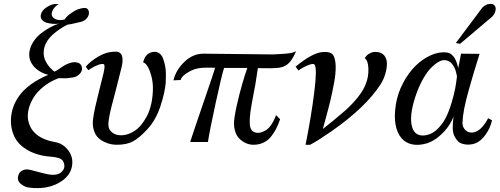

<svg xmlns="http://www.w3.org/2000/svg" viewBox="-20 -730 2568 987"><path d="M410.2 -689Q432.6 -690.9 436.5 -671.4Q440.9 -651.9 424.3 -633.8Q411.6 -620.6 394 -617.2Q383.3 -615.2 365.2 -610.6Q347.2 -606 326.2 -603Q285.2 -582.5 251.5 -552.5Q217.8 -522.5 208 -485.8Q198.7 -448.7 214.1 -416.5Q229.5 -384.3 259.8 -361.8Q268.6 -364.7 287.6 -378.2Q306.6 -391.6 318.8 -397.9Q332.5 -404.8 347.7 -408.4Q362.8 -412.1 377.9 -408.4Q393.1 -404.8 398.9 -391.1Q407.2 -369.6 391.6 -352.1Q376 -334.5 355 -332Q329.1 -328.1 321.3 -327.6Q313.5 -327.1 280.8 -328.1Q236.8 -311 203.9 -284.7Q170.9 -258.3 153.1 -229.2Q135.3 -200.2 127.9 -171.6Q120.6 -143.1 124 -117.2Q138.7 -21.5 265.1 1Q304.2 7.8 331.1 43.2Q357.9 78.6 350.1 124Q340.8 178.2 280 211.4Q219.2 244.6 132.8 234.9Q107.9 232.9 86.4 214.6Q64.9 196.3 75.2 168.9Q80.1 153.3 97.2 145.3Q114.3 137.2 139.2 144Q143.6 145 160.6 149.7Q177.7 154.3 190.2 157.5Q202.6 160.6 217.8 164.1Q232.9 167.5 241.2 168Q275.9 171.4 293.5 156.5Q311 141.6 311 124Q311 111.8 306.6 103Q302.2 94.2 296.4 89.6Q290.5 85 279.3 81.8Q268.1 78.6 260 77.4Q252 76.2 237.8 75.2Q225.6 74.2 211.7 72.3Q197.8 70.3 177 64.5Q156.2 58.6 137.7 50Q119.1 41.5 99.6 26.9Q80.1 12.2 66.4 -6.6Q52.7 -25.4 44.2 -53.2Q35.6 -81.1 36.1 -113.8Q37.1 -146.5 47.4 -177.2Q57.6 -208 79.6 -238.5Q101.6 -269 139.2 -296.4Q176.8 -323.7 228 -345.2Q177.7 -358.9 151.1 -391.8Q124.5 -424.8 131.8 -466.8Q136.7 -493.2 152.6 -517.1Q168.5 -541 190.7 -558.3Q212.9 -575.7 236.1 -588.4Q259.3 -601.1 283.2 -608.9Q269.5 -606 252.2 -607.4Q234.9 -608.9 220 -613Q205.1 -617.2 196 -627.9Q187 -638.7 189.9 -653.8Q193.8 -674.8 216.8 -690.7Q239.7 -706.5 258.8 -709H259.3H259.8H260.3H260.7H261.2H261.7H262.2H262.7H263.2H263.7H264.2H265.1H265.6H266.1H267.1H267.6H268.6H269H270H270.5H271.5H272.5H272.9H273.9H274.9H275.9H276.9H277.8H282.2Q262.2 -697.3 253.2 -681.2Q244.1 -665 246.1 -653.8Q248.5 -639.2 266.6 -631.1Q284.7 -623 313 -629.9Q310.5 -629.9 322.5 -643.1Q334.5 -656.2 358.6 -671.1Q382.8 -686 410.2 -689Z M832 -306.2Q828.6 -257.3 804.9 -184.8Q781.2 -112.3 736.8 -64.9Q696.3 -21 663.8 -3.4Q631.3 14.2 580.1 14.2Q565.4 14.2 549.3 11Q533.2 7.8 514.2 -1.5Q495.1 -10.7 481.7 -25.1Q468.3 -39.6 461.2 -64.7Q454.1 -89.8 459 -122.1Q465.8 -170.4 484.4 -242.2Q502.9 -314 512.5 -355.2Q522 -396.5 513.2 -399.9Q503.9 -403.8 484.1 -396.2Q464.4 -388.7 449.2 -378.9L434.1 -369.1L420.9 -387.2Q444.8 -415.5 484.9 -439Q524.9 -462.4 561 -463.9Q567.4 -463.9 575.7 -464.6Q584 -465.3 593 -460.4Q602.1 -455.6 606 -445.8Q610.4 -434.6 610.1 -420.7Q609.9 -406.7 606.9 -392.8Q604 -378.9 596.2 -349.1Q586.9 -309.6 573.5 -259.5Q560.1 -209.5 553.5 -183.6Q546.9 -157.7 541.5 -129.4Q536.1 -101.1 537.4 -85.4Q538.6 -69.8 545.9 -60.1Q561 -40 586.7 -35.9Q612.3 -31.7 637.9 -40.5Q663.6 -49.3 685.1 -66.9Q696.3 -75.7 708.7 -91.6Q721.2 -107.4 735.4 -133.5Q749.5 -159.7 758.1 -199Q766.6 -238.3 766.1 -283.2Q765.1 -324.2 750.2 -364.3Q735.4 -404.3 715.8 -409.2Q717.8 -417.5 719.7 -422.6Q721.7 -427.7 726.1 -436Q730.5 -444.3 738.3 -450.7Q746.1 -457 756.8 -460.9Q777.8 -467.3 793.2 -459.5Q808.6 -451.7 816.2 -434.1Q823.7 -416.5 828.4 -393.8Q833 -371.1 832.8 -347.9Q832.5 -324.7 832 -306.2Z M1025.9 -454.1 1385.7 -450.2Q1461.9 -453.6 1480 -458.5Q1492.7 -461.4 1501.5 -466.8L1499.5 -461.4Q1497.1 -456.1 1494.4 -450.2Q1491.7 -444.3 1486.8 -435.8Q1481.9 -427.2 1476.6 -419.7Q1471.2 -412.1 1463.4 -404.5Q1455.6 -397 1446.8 -392.1Q1438 -387.2 1427 -384.3Q1416 -381.3 1400.1 -380.4Q1384.3 -379.4 1373 -379.2Q1361.8 -378.9 1339.4 -379.4Q1316.9 -379.9 1305.7 -379.9Q1292 -284.7 1280.8 -232.9Q1271 -182.1 1266.8 -150.6Q1262.7 -119.1 1263.9 -95.7Q1265.1 -72.3 1273.2 -61.5Q1281.2 -50.8 1296.9 -47.9Q1307.6 -45.9 1319.1 -48.6Q1330.6 -51.3 1345.2 -59.6Q1359.9 -67.9 1374 -88.1Q1388.2 -108.4 1398.9 -138.2L1419.9 -117.2Q1410.6 -89.8 1399.9 -68.6Q1389.2 -47.4 1373 -27.3Q1356.9 -7.3 1334 3.4Q1311 14.2 1282.7 14.2Q1263.7 14.2 1245.1 6.3Q1226.6 -1.5 1210.4 -17.3Q1194.3 -33.2 1187 -61.5Q1179.7 -89.8 1185.5 -126Q1193.4 -178.2 1210 -241.9Q1226.6 -305.7 1238.8 -343.3L1251.5 -380.9H1131.8Q1119.1 -340.8 1088.6 -200.4Q1058.1 -60.1 1048.8 0H957.5Q981.4 -73.7 1030.3 -215.3Q1079.1 -356.9 1085.9 -381.8Q1075.2 -381.8 1059.6 -382.1Q1043.9 -382.3 1037.8 -382.1Q1031.7 -381.8 1022.5 -381.6Q1013.2 -381.3 1006.6 -380.1Q1000 -378.9 991.7 -377Q967.8 -372.1 939.7 -353.8Q911.6 -335.4 908.7 -318.8L871.6 -316.9Q883.8 -369.1 927.5 -411.6Q971.2 -454.1 1025.9 -454.1Z M1936.5 -296.9Q1861.3 -178.7 1681.2 -53.2Q1610.4 -4.4 1575.2 13.7L1573.7 14.2H1550.8Q1579.6 -129.9 1595.2 -253.2Q1610.8 -376.5 1597.7 -397Q1591.3 -406.7 1560.5 -393.6Q1529.8 -380.4 1514.6 -367.2L1499.5 -387.2Q1515.1 -401.4 1546.9 -423.1Q1578.6 -444.8 1608.9 -456.1Q1637.2 -465.3 1661.1 -462.4Q1685.1 -459.5 1692.9 -446.8Q1704.6 -427.2 1705.6 -390.1Q1706.5 -353 1697.5 -304.7Q1688.5 -256.3 1679.4 -217.8Q1670.4 -179.2 1656.5 -129.4Q1642.6 -79.6 1639.6 -66.9Q1694.3 -109.4 1751.5 -159.2Q1786.6 -189.5 1817.9 -228Q1849.1 -266.6 1860.8 -299.8Q1875 -334.5 1873.8 -377Q1872.6 -419.4 1854.5 -431.2Q1863.3 -441.9 1866.9 -446.3Q1870.6 -450.7 1884 -457.3Q1897.5 -463.9 1913.6 -462.9Q1941.9 -461.9 1955.8 -444.1Q1969.7 -426.3 1969 -400.4Q1968.3 -374.5 1959.7 -346.9Q1951.2 -319.3 1936.5 -296.9Z M2509.3 -111.8Q2500.5 -69.3 2472.2 -32.5Q2443.8 4.4 2408.2 11.2Q2395 13.7 2382.8 13.4Q2370.6 13.2 2356.7 9Q2342.8 4.9 2333.3 -4.9Q2323.7 -14.6 2315.7 -31Q2307.6 -47.4 2307.4 -72.3Q2307.1 -97.2 2311.5 -131.8Q2303.7 -108.4 2285.4 -81.5Q2267.1 -54.7 2236.8 -28.8Q2206.5 -2.9 2174.3 6.8Q2132.8 19 2099.1 12.2Q2065.4 5.4 2043.5 -20.3Q2021.5 -45.9 2013.4 -89.4Q2005.4 -132.8 2015.1 -193.8Q2024.4 -250.5 2051.8 -302.7Q2079.1 -355 2115.5 -390.9Q2151.9 -426.8 2194.8 -446Q2237.8 -465.3 2277.3 -460Q2290.5 -458.5 2301.5 -449.5Q2312.5 -440.4 2318.6 -428.7Q2324.7 -417 2328.6 -405.8Q2332.5 -394.5 2334 -386.7L2335.4 -378.9L2350.1 -454.1L2445.3 -453.1Q2425.3 -389.2 2415.8 -357.4Q2406.2 -325.7 2390.1 -268.6Q2374 -211.4 2366.2 -170.7Q2358.4 -129.9 2357.4 -100.1Q2356.9 -76.2 2372.3 -61.3Q2387.7 -46.4 2410.2 -48.8Q2453.6 -54.2 2489.3 -122.1ZM2329.1 -336.9Q2328.1 -342.3 2327.1 -347.9Q2326.2 -353.5 2323 -364.3Q2319.8 -375 2315.2 -383.8Q2310.5 -392.6 2303.7 -401.4Q2296.9 -410.2 2286.6 -415.5Q2276.4 -420.9 2264.2 -420.9Q2251.5 -421.4 2234.6 -412.1Q2217.8 -402.8 2197.3 -382.8Q2176.8 -362.8 2154.5 -323.7Q2132.3 -284.7 2115.2 -232.9Q2082 -130.9 2098.6 -76.7Q2115.2 -22.5 2175.3 -36.1Q2206.1 -43 2231.9 -69.6Q2257.8 -96.2 2273.7 -128.9Q2289.6 -161.6 2302 -203.9Q2314.5 -246.1 2320.1 -276.4Q2325.7 -306.6 2329.1 -336.9ZM2523.4 -700.2Q2531.7 -689.5 2525.9 -670.7Q2520 -651.9 2506.3 -641.1L2345.2 -504.9L2323.2 -508.8L2459.5 -690.9Q2466.8 -698.7 2478.3 -704.6Q2489.7 -710.4 2502.9 -710.2Q2516.1 -710 2523.4 -700.2Z"/></svg>

Font: GFS Olga
Style: Regular
Weight: 400
Designer: George Matthiopoulos
Foundry: George Matthiopoulos
Version: Version 1.0